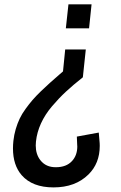

<svg xmlns="http://www.w3.org/2000/svg" viewBox="-20 -646 543 860"><path d="M219.7 193.4Q125 193.4 77.1 138.7Q38.1 93.8 38.1 18.6Q38.1 2.4 40 -15.1Q43 -42.5 50.5 -67.9Q58.1 -93.3 68.1 -114.5Q78.1 -135.7 94.5 -158.2Q110.8 -180.7 125.7 -198Q140.6 -215.3 163.1 -237.1Q185.5 -258.8 203.1 -274.4Q220.7 -290 247.6 -313.5Q257.3 -321.8 262.2 -326.2L272 -424.3H364.3L351.1 -299.8Q306.6 -264.6 274.9 -235.1Q243.2 -205.6 212.4 -169.2Q181.6 -132.8 163.6 -93.3Q145.5 -53.7 141.1 -12.2Q140.1 -2.9 140.1 5.4Q140.1 44.9 160.6 71.3Q185.5 103.5 230.5 103Q277.3 103 302.7 75.2Q325.7 50.3 326.2 11.2Q326.2 6.8 325.7 2L324.2 -34.2L422.4 -52.2L425.3 -18.1Q426.8 -4.9 426.8 7.3Q426.8 85.9 376 135.7Q317.4 193.4 219.7 193.4ZM274.9 -519 286.6 -626.5H390.1L378.9 -519Z"/></svg>

Font: Oswald
Style: Regular
Weight: 400
Designer: Vernon Adams
Foundry: Vernon Adams
Version: 3.0; ttfautohint (v0.94.23-7a4d-dirty) -l 8 -r 50 -G 200 -x 